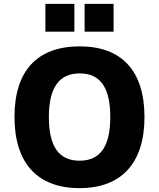

<svg xmlns="http://www.w3.org/2000/svg" viewBox="-20 -964 823 994"><path d="M215 -800H365V-944H215ZM418 -800H568V-944H418ZM392 10C609 10 728 -120 728 -358C728 -597 610 -724 393 -724C174 -724 55 -599 55 -359C55 -119 174 10 392 10ZM392 -132C284 -132 233 -207 233 -358C233 -509 285 -584 393 -584C499 -584 551 -511 551 -358C551 -206 499 -132 392 -132Z"/></svg>

Font: Kathrein 85 Heavy
Style: Regular
Weight: 900
Designer: Lazydogs Typefoundry, based on Open Sans by Ascender Corporation
Foundry: Lazydogs Typefoundry
Version: Version 1.003;PS 001.003;hotconv 1.0.88;makeotf.lib2.5.64775